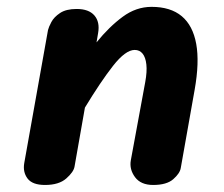

<svg xmlns="http://www.w3.org/2000/svg" viewBox="-20 -526 638 546"><path d="M108 0Q72 0 58.2 -18.5Q44.5 -37 49 -62.5L116.5 -440.5Q118.5 -449 126 -463.2Q133.5 -477.5 150.8 -489Q168 -500.5 198 -500.5Q232.5 -500.5 248.5 -482Q264.5 -463.5 259 -432L254.5 -405.5Q290.5 -450 328.8 -478.2Q367 -506.5 411 -506.5Q465 -506.5 496.8 -480Q528.5 -453.5 538 -401.2Q547.5 -349 533.5 -270.5L494 -48Q491.5 -33 472.8 -16.5Q454 0 415.5 0Q380.5 0 364 -22.2Q347.5 -44.5 352 -70L393 -292.5Q398.5 -322.5 396.2 -342.8Q394 -363 385.5 -373.5Q377 -384 363 -384Q337 -384 301.5 -338.8Q266 -293.5 221.5 -220L192 -52.5Q189.5 -37 168.5 -18.5Q147.5 0 108 0Z"/></svg>

Font: Edu VIC WA NT Hand
Style: Regular
Weight: 400
Designer: Tina and Corey Anderson, Eben Sorkin, Mirko Velimirovic
Foundry: Google for Education
Version: Version 1.000